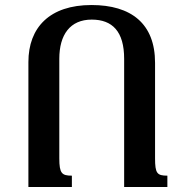

<svg xmlns="http://www.w3.org/2000/svg" viewBox="-20 -744 731 764"><path d="M266 0V-45C226 -45 216 -54 216 -114V-510C216 -606 259 -666 345 -666C427 -666 474 -619 474 -510V0H646V-45C605 -45 597 -54 597 -114V-494C597 -650 502 -724 344 -724C178 -724 93 -635 93 -497V0Z"/></svg>

Font: Noto Serif Armenian SemiCondensed SemiBold
Style: Regular
Weight: 600
Width: 4
Designer: Monotype Design Team
Foundry: Monotype Imaging Inc.
Version: Version 2.008